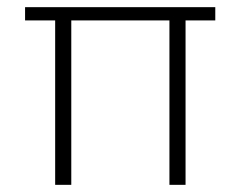

<svg xmlns="http://www.w3.org/2000/svg" viewBox="-20 -516 671 536"><path d="M134 0V-459H50V-496H581V-459H498V0H453V-459H179V0Z"/></svg>

Font: DM Sans 24pt ExtraLight
Style: Regular
Weight: 250
Designer: Colophon Foundry, Jonny Pinhorn
Foundry: Colophon Foundry
Version: Version 4.004;gftools[0.9.30]